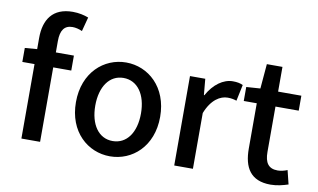

<svg xmlns="http://www.w3.org/2000/svg" viewBox="-81 -958 1926 1163"><g transform="rotate(10 882.0 -376.5)"><path d="M106 -436V22H221V-436H332V-528H221V-598C221 -665 245 -697 294 -697C313 -697 334 -692 354 -683L377 -770C352 -780 317 -788 280 -788C157 -788 106 -710 106 -597V-528L31 -522V-436Z M652 35C788 35 911 -70 911 -253C911 -436 788 -542 652 -542C516 -542 393 -436 393 -253C393 -70 516 35 652 35ZM512 -253C512 -369 566 -447 652 -447C739 -447 793 -369 793 -253C793 -136 739 -59 652 -59C566 -59 512 -136 512 -253Z M1046 -528V22H1161V-321C1195 -408 1249 -439 1294 -439C1316 -439 1330 -436 1349 -430L1370 -530C1353 -538 1335 -542 1308 -542C1249 -542 1191 -500 1152 -429H1149L1140 -528Z M1640 35C1680 35 1717 25 1748 15L1727 -70C1711 -63 1687 -57 1668 -57C1611 -57 1588 -91 1588 -157V-436H1731V-528H1588V-680H1492L1479 -528L1393 -522V-436H1473V-158C1473 -42 1516 35 1640 35Z"/></g></svg>

Font: コーポレート・ロゴ ver3 Medium
Style: Regular
Weight: 500
Designer: [KANA_main] LOGOTYPE.JP [Source Han Sans] Ryoko NISHIZUKA 西塚涼子 (kana, bopomofo & ideographs); Paul D. Hunt (Latin, Greek
Version: Version 12.001;FEAKit 1.0